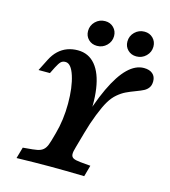

<svg xmlns="http://www.w3.org/2000/svg" viewBox="-112 -843 825 932"><g transform="rotate(15 301.0 -376.5)"><path d="M57.4 0 73.5 -56.5 121.8 -60.9Q147.4 -63.3 161.3 -69.3Q175.1 -75.3 183.7 -88Q192.3 -100.7 199.2 -125.8L210.5 -166.1Q230.6 -238 230.6 -319.6Q230.6 -401.2 212.9 -456.7Q195.2 -512.1 166.9 -512.1Q152.4 -512.1 144 -504Q135.5 -496 123.4 -472.6L107.3 -440.3H50L79.8 -499.2Q94 -527.5 113.9 -546Q133.9 -564.6 158 -573.4Q182.2 -582.3 210.4 -582.3Q264.7 -582.3 298.7 -541.5Q332.6 -500.8 343.6 -425Q354.6 -349.2 342 -246L316.2 -233.9Q350.4 -353.4 386.8 -430.5Q423.2 -507.5 461.9 -544.9Q500.6 -582.3 542.3 -582.3Q570.4 -582.3 586.1 -568.8Q601.9 -555.3 601.9 -531.2Q601.9 -511.5 593.2 -499.2Q584.6 -487 570.9 -479.8Q557.2 -472.6 532.7 -463.5Q505.6 -453.4 486.2 -444.1Q466.7 -434.8 446.5 -417.7Q426.2 -400.6 410.2 -373.7Q394.8 -348.3 376.1 -300.8Q357.4 -253.3 343.6 -203.2L321.8 -125.8Q314.1 -100.7 314.9 -88Q315.6 -75.3 325.8 -69.5Q336 -63.6 360.8 -61.2L413.2 -56.5L397.5 0Q298.8 -2.4 225.4 -2.4H225.4H223.6Q153.3 -2.4 57.4 0ZM233 -685.8Q233 -713.9 253.1 -733.7Q273.2 -753.4 301.8 -753.4Q327.5 -753.4 344.5 -736.4Q361.6 -719.3 361.6 -694.1Q361.6 -666.3 341.5 -646.6Q321.4 -626.9 293.2 -626.9Q267.1 -626.9 250 -643.7Q233 -660.6 233 -685.8ZM430.8 -685.8Q430.8 -713.9 450.9 -733.7Q471.1 -753.4 499.6 -753.4Q525.3 -753.4 542.4 -736.4Q559.4 -719.3 559.4 -694.1Q559.4 -666.3 539.3 -646.6Q519.2 -626.9 491 -626.9Q464.9 -626.9 447.9 -643.7Q430.8 -660.6 430.8 -685.8Z"/></g></svg>

Font: Playfair Micro SmCond SmLight
Style: Italic
Weight: 360
Width: 4
Italic angle: -15.6°
Designer: Claus Eggers Sørensen
Foundry: Claus Eggers Sørensen
Version: Version 2.203;Glyphs 3.3 (3326)